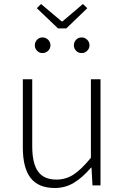

<svg xmlns="http://www.w3.org/2000/svg" viewBox="-20 -926 623 959"><path d="M94 -190V-530H141V-196Q141 -110 170 -69.5Q199 -29 262 -29Q309 -29 348 -54.5Q387 -80 434 -138V-530H482V0H442L437 -89H435Q392 -39 349 -13Q306 13 254 13Q172 13 133 -37Q94 -87 94 -190ZM164 -885 185 -906 288 -819H292L394 -906L416 -885L311 -784H270ZM154 -699Q154 -716 165 -727.5Q176 -739 192 -739Q209 -739 220.5 -727.5Q232 -716 232 -699Q232 -684 220.5 -672.5Q209 -661 192 -661Q176 -661 165 -672.5Q154 -684 154 -699ZM349 -699Q349 -716 360 -727.5Q371 -739 388 -739Q404 -739 415.5 -727.5Q427 -716 427 -699Q427 -684 415.5 -672.5Q404 -661 388 -661Q371 -661 360 -672.5Q349 -684 349 -699Z"/></svg>

Font: Merged Yaku Han JP ExtraLight
Style: Regular
Weight: 250
Designer: Ryoko NISHIZUKA 西塚涼子 (kana, bopomofo & ideographs); Paul D. Hunt (Latin, Greek & Cyrillic); Sandoll Communications 산돌커뮤니
Foundry: Adobe
Version: Version 2.004